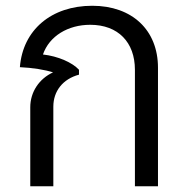

<svg xmlns="http://www.w3.org/2000/svg" viewBox="-20 -646 650 666"><path d="M85 -274V0H165V-276C165 -330 198 -372 254 -387V-404C231 -429 182 -451 129 -457C151 -521 216 -560 293 -560C390 -560 448 -499 448 -404V0H528V-411C528 -542 438 -626 300 -626C158 -626 59 -542 49 -413C93 -411 136 -404 164 -395C116 -373 85 -327 85 -274Z"/></svg>

Font: TPK Tissa Web Quiz
Style: Regular
Weight: 400
Designer: Jacques Le Bailly, Suppakit Chalermlarp | Katatrad Co.,Ltd.
Foundry: Jacques Le Bailly, Cadson Demak Co.,Ltd.
Version: Version 5.000;Glyphs 3.1.2 (3151)